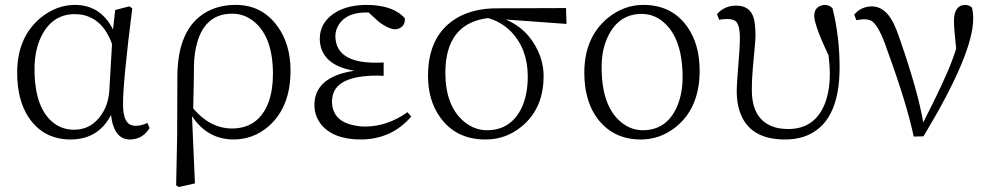

<svg xmlns="http://www.w3.org/2000/svg" viewBox="-20 -545 3966 769"><path d="M418 -185.5 428.7 -368.2Q392.6 -470.7 306.6 -486.3Q293 -488.3 279.3 -488.3Q190.4 -488.3 146.5 -401.4Q118.2 -344.7 118.2 -269.5Q118.2 -102.5 204.1 -45.9Q236.3 -25.4 276.4 -25.4Q346.7 -25.4 387.7 -87.9Q415 -128.9 418 -185.5ZM570.3 -52.7 579.1 -32.2Q551.8 12.7 501 13.7Q436.5 13.7 424.8 -83Q424.8 -84 424.8 -85Q375 12.7 263.7 13.7Q153.3 13.7 93.8 -76.2Q48.8 -145.5 48.8 -253.9Q48.8 -395.5 142.6 -473.6Q206.1 -525.4 281.2 -525.4Q383.8 -524.4 432.6 -426.8L441.4 -504.9L498 -519.5L509.8 -511.7Q472.7 -219.7 472.7 -127.9Q472.7 -51.8 508.8 -43Q516.6 -41 524.4 -41Q548.8 -42 570.3 -52.7Z M908.2 -30.3Q1015.6 -30.3 1055.7 -135.7Q1073.2 -184.6 1073.2 -248Q1073.2 -404.3 989.3 -464.8Q953.1 -490.2 910.2 -490.2Q803.7 -490.2 770.5 -377Q757.8 -335 756.8 -281.2Q756.8 -228.5 753.9 -110.4Q821.3 -31.2 908.2 -30.3ZM689.5 2 690.4 -236.3Q690.4 -432.6 808.6 -498Q859.4 -525.4 923.8 -525.4Q1029.3 -525.4 1090.8 -440.4Q1143.6 -369.1 1143.6 -261.7Q1143.6 -116.2 1055.7 -39.1Q994.1 13.7 915 13.7Q809.6 12.7 749 -80.1L760.7 189.5L696.3 204.1L685.5 197.3Z M1612.3 -95.7 1627 -78.1Q1548.8 12.7 1425.8 13.7Q1312.5 13.7 1263.7 -49.8Q1239.3 -83 1239.3 -124Q1239.3 -217.8 1349.6 -251Q1373 -257.8 1399.4 -261.7Q1285.2 -280.3 1264.6 -358.4Q1260.7 -373 1260.7 -387.7Q1260.7 -460.9 1332 -500Q1380.9 -525.4 1449.2 -525.4Q1555.7 -524.4 1601.6 -471.7Q1603.5 -442.4 1578.1 -430.7Q1569.3 -427.7 1561.5 -427.7Q1537.1 -428.7 1499 -456.1L1456.1 -495.1H1447.3Q1366.2 -495.1 1335.9 -444.3Q1323.2 -423.8 1323.2 -399.4Q1325.2 -294.9 1481.4 -293.9Q1507.8 -293.9 1516.6 -294.9V-241.2Q1505.9 -242.2 1492.2 -242.2Q1319.3 -242.2 1310.5 -150.4Q1309.6 -145.5 1309.6 -140.6Q1309.6 -60.5 1397.5 -43Q1418.9 -38.1 1444.3 -38.1Q1532.2 -39.1 1612.3 -95.7Z M1930.7 -23.4Q2021.5 -23.4 2065.4 -105.5Q2093.8 -160.2 2093.8 -239.3Q2093.8 -348.6 2026.4 -418.9Q1987.3 -458 1934.6 -472.7Q1764.6 -451.2 1763.7 -254.9Q1763.7 -121.1 1837.9 -58.6Q1879.9 -23.4 1930.7 -23.4ZM2249 -449.2 2005.9 -466.8Q2093.8 -429.7 2134.8 -340.8Q2157.2 -292 2157.2 -240.2Q2157.2 -111.3 2070.3 -39.1Q2006.8 13.7 1924.8 13.7Q1805.7 13.7 1742.2 -76.2Q1694.3 -143.6 1694.3 -241.2Q1694.3 -406.2 1812.5 -474.6Q1877.9 -511.7 1970.7 -511.7L2247.1 -512.7Z M2546.9 13.7Q2435.5 13.7 2372.1 -71.3Q2320.3 -141.6 2320.3 -253.9Q2320.3 -395.5 2415 -473.6Q2479.5 -525.4 2556.6 -525.4Q2671.9 -525.4 2734.4 -435.5Q2782.2 -366.2 2782.2 -261.7Q2782.2 -112.3 2685.5 -35.2Q2623 13.7 2546.9 13.7ZM2554.7 -23.4Q2648.4 -23.4 2690.4 -115.2Q2713.9 -168 2713.9 -235.4Q2713.9 -390.6 2637.7 -456.1Q2599.6 -489.3 2549.8 -489.3Q2460.9 -489.3 2417 -403.3Q2389.6 -348.6 2389.6 -276.4Q2389.6 -114.3 2472.7 -51.8Q2509.8 -23.4 2554.7 -23.4Z M2860.4 -465.8 2851.6 -488.3Q2881.8 -522.5 2928.7 -522.5Q2984.4 -522.5 2999 -471.7Q3005.9 -445.3 3005.9 -401.4Q3005.9 -381.8 2995.1 -271.5Q2991.2 -224.6 2991.2 -185.5Q2991.2 -52.7 3099.6 -31.2Q3118.2 -28.3 3137.7 -28.3Q3241.2 -28.3 3282.2 -126Q3303.7 -178.7 3303.7 -251Q3303.7 -279.3 3298.8 -322.3Q3242.2 -442.4 3241.2 -480.5Q3241.2 -515.6 3271.5 -523.4Q3277.3 -525.4 3283.2 -525.4Q3303.7 -524.4 3314.5 -511.7Q3342.8 -397.5 3342.8 -275.4Q3342.8 -44.9 3198.2 2.9Q3164.1 13.7 3124 13.7Q2981.4 13.7 2943.4 -96.7Q2930.7 -133.8 2930.7 -178.7Q2930.7 -209 2941.4 -340.8Q2943.4 -371.1 2943.4 -391.6Q2943.4 -450.2 2923.8 -461.9Q2913.1 -468.8 2894.5 -468.8Q2875 -468.8 2860.4 -465.8Z M3410.2 -463.9 3401.4 -486.3Q3427.7 -518.6 3471.7 -519.5Q3523.4 -519.5 3556.6 -456.1Q3571.3 -426.8 3585.9 -382.8Q3657.2 -176.8 3677.7 -54.7Q3764.6 -224.6 3793 -301.8Q3801.8 -325.2 3809.6 -349.6Q3800.8 -430.7 3800.8 -462.9Q3801.8 -524.4 3845.7 -525.4Q3862.3 -524.4 3873 -514.6Q3877.9 -493.2 3877.9 -470.7Q3877.9 -331.1 3684.6 -8.8Q3681.6 -3.9 3678.7 1L3639.6 2Q3611.3 -132.8 3531.2 -350.6Q3526.4 -366.2 3523.4 -373Q3495.1 -447.3 3469.7 -461.9Q3457 -467.8 3441.4 -467.8Q3427.7 -467.8 3410.2 -463.9Z"/></svg>

Font: GenYoMin JP Light
Style: Regular
Weight: 300
Version: Version 1.001;PS 1;hotconv 16.6.51;makeotf.lib2.5.65220 DEVE